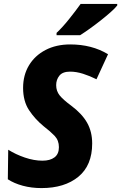

<svg xmlns="http://www.w3.org/2000/svg" viewBox="-20 -951 619 981"><path d="M192 10Q141 10 96.5 -2Q52 -14 20 -35L22 -186Q60 -162 107 -146Q154 -130 197 -130Q236 -130 258.5 -147Q281 -164 281 -199Q281 -234 259 -257Q237 -280 203 -306Q159 -342 128.5 -388Q98 -434 98 -502Q98 -567 128 -617Q158 -667 212.5 -695.5Q267 -724 339 -724Q449 -724 532 -674L473 -546Q439 -563 404.5 -574Q370 -585 338 -585Q300 -585 283.5 -564.5Q267 -544 267 -516Q267 -486 284.5 -464Q302 -442 344 -411Q399 -370 425 -324Q451 -278 451 -218Q451 -106 380.5 -48Q310 10 192 10ZM269 -771V-783Q299 -811 333 -853.5Q367 -896 392 -931H579V-923Q568 -909 545.5 -889Q523 -869 494.5 -846.5Q466 -824 438 -804Q410 -784 389 -771Z"/></svg>

Font: Noto Sans Disp ExtBd
Style: Italic
Weight: 800
Italic angle: -12°
Designer: Monotype Design Team
Foundry: Monotype Imaging Inc.
Version: Version 2.000;GOOG;noto-source:20170915:90ef993387c0